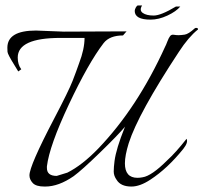

<svg xmlns="http://www.w3.org/2000/svg" viewBox="-20 -658 746 704"><path d="M112 -546 214 -542Q355 -543 444 -543L431 -528Q382 -528 360 -500Q304 -427 232.5 -275Q161 -123 152 -48Q152 -45 152 -42Q152 -13 188 -13L227 -25Q281 -52 340 -113Q484 -263 586 -488Q588 -491 593.5 -505.5Q599 -520 604 -526Q609 -532 617.5 -530.5Q626 -529 634.5 -529Q643 -529 657 -531Q671 -533 694 -554Q700 -558 706 -553V-550Q671 -522 636 -468Q487 -242 452 -133Q438 -88 438 -59Q438 -6 484 -6Q493 -6 503 -8Q536 -13 593 -70Q624 -98 664 -149Q671 -136 652 -112Q594 -40 531 1Q493 26 462 26Q423 26 408 2Q397 -13 397 -29Q397 -45 400 -68Q406 -113 437 -190Q439 -193 439 -194Q411 -161 345.5 -97.5Q280 -34 250 -12Q195 26 146 26Q144 26 143 26Q112 26 100 13Q88 0 88 -15Q88 -50 178 -222Q232 -325 246 -361Q260 -397 270 -426Q290 -478 290 -519H202Q45 -519 45 -447Q45 -421 58 -404L47 -396Q46 -398 33 -419Q8 -459 7.5 -468Q7 -477 7 -483Q7 -546 112 -546ZM532 -586Q474 -586 474 -618Q474 -623 478 -630.5Q482 -638 486 -638H501Q490 -620 503.5 -610.5Q517 -601 543.5 -601Q570 -601 625 -634H641Q626 -616 594 -601Q562 -586 532 -586Z"/></svg>

Font: Italianno
Style: Regular
Weight: 400
Designer: Robert E. Leuschke
Foundry: Robert E. Leuschke
Version: Version 1.003